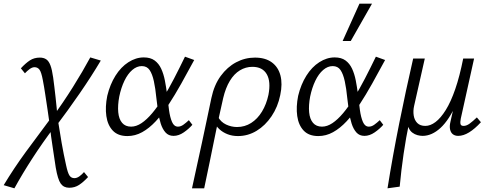

<svg xmlns="http://www.w3.org/2000/svg" viewBox="-75 -731 2654 1040"><path d="M300 286Q270 286 254 263.5Q238 241 227 177Q220 127 210.5 67.5Q201 8 195 -50Q189 -95 182.5 -137.5Q176 -180 170 -220.5Q164 -261 157 -297Q149 -340 139 -353.5Q129 -367 112 -367Q99 -367 85 -356.5Q71 -346 60 -334L38 -361Q64 -389 87 -404Q110 -419 141 -419Q161 -419 175 -410Q189 -401 198 -377.5Q207 -354 213 -311Q216 -287 219.5 -260Q223 -233 226 -204Q229 -175 232 -146.5Q235 -118 237 -91Q248 -19 259 43.5Q270 106 283 164Q292 206 301.5 220Q311 234 328 234Q342 234 356 223.5Q370 213 380 201L402 228Q377 255 353.5 270.5Q330 286 300 286ZM3 289 -55 272Q-1 182 65.5 91Q132 0 202 -93L218 -41Q156 41 101.5 125Q47 209 3 289ZM225 -43 209 -96Q267 -175 320 -259.5Q373 -344 414 -420L471 -403Q420 -317 356.5 -225Q293 -133 225 -43Z M615 6Q564 6 536 -23.5Q508 -53 501 -102.5Q494 -152 506 -212Q521 -274 550.5 -321Q580 -368 620.5 -394Q661 -420 704 -420Q740 -420 762.5 -403.5Q785 -387 798 -359Q811 -331 818 -295.5Q825 -260 830 -220Q835 -175 840.5 -135Q846 -95 857 -70Q868 -45 889 -45Q904 -45 918.5 -55.5Q933 -66 948 -80L967 -55Q948 -33 920.5 -14Q893 5 865 5Q838 5 821.5 -13.5Q805 -32 795.5 -62Q786 -92 781 -128Q776 -164 772 -200Q767 -252 758.5 -291Q750 -330 735.5 -351.5Q721 -373 693 -373Q666 -373 641.5 -352Q617 -331 599 -293.5Q581 -256 571 -208Q562 -160 565.5 -123Q569 -86 586.5 -65.5Q604 -45 635 -45Q663 -45 691.5 -64Q720 -83 749.5 -118Q779 -153 808.5 -200.5Q838 -248 867.5 -305Q897 -362 927 -424L977 -406Q941 -339 906.5 -277.5Q872 -216 838 -164Q804 -112 768.5 -74Q733 -36 695 -15Q657 6 615 6Z M965 289Q979 225 992 165Q1005 105 1018 46Q1031 -13 1043.5 -74Q1056 -135 1070 -200Q1085 -271 1120.5 -319.5Q1156 -368 1204 -393.5Q1252 -419 1306 -419Q1362 -419 1397 -393.5Q1432 -368 1444 -322.5Q1456 -277 1443 -216Q1430 -152 1396 -101.5Q1362 -51 1315 -22.5Q1268 6 1214 6Q1183 6 1157.5 -4Q1132 -14 1113.5 -31Q1095 -48 1086 -70L1106 -98Q1121 -70 1149.5 -56.5Q1178 -43 1209 -43Q1251 -43 1285.5 -65Q1320 -87 1344 -126.5Q1368 -166 1379 -217Q1393 -289 1370 -329Q1347 -369 1292 -369Q1256 -369 1224.5 -350Q1193 -331 1170 -293Q1147 -255 1134 -200Q1122 -147 1113.5 -108Q1105 -69 1097.5 -33Q1090 3 1081.5 45Q1073 87 1061 145.5Q1049 204 1031 289Z M1649 6Q1598 6 1570 -23.5Q1542 -53 1535 -102.5Q1528 -152 1540 -212Q1555 -274 1584.5 -321Q1614 -368 1654.5 -394Q1695 -420 1738 -420Q1774 -420 1796.5 -403.5Q1819 -387 1832 -359Q1845 -331 1852 -295.5Q1859 -260 1864 -220Q1869 -175 1874.5 -135Q1880 -95 1891 -70Q1902 -45 1923 -45Q1938 -45 1952.5 -55.5Q1967 -66 1982 -80L2001 -55Q1982 -33 1954.5 -14Q1927 5 1899 5Q1872 5 1855.5 -13.5Q1839 -32 1829.5 -62Q1820 -92 1815 -128Q1810 -164 1806 -200Q1801 -252 1792.5 -291Q1784 -330 1769.5 -351.5Q1755 -373 1727 -373Q1700 -373 1675.5 -352Q1651 -331 1633 -293.5Q1615 -256 1605 -208Q1596 -160 1599.5 -123Q1603 -86 1620.5 -65.5Q1638 -45 1669 -45Q1697 -45 1725.5 -64Q1754 -83 1783.5 -118Q1813 -153 1842.5 -200.5Q1872 -248 1901.5 -305Q1931 -362 1961 -424L2011 -406Q1975 -339 1940.5 -277.5Q1906 -216 1872 -164Q1838 -112 1802.5 -74Q1767 -36 1729 -15Q1691 6 1649 6ZM1781 -509 1872 -711H1940L1825 -509Z M2024 289Q2052 114 2087.5 -63Q2123 -240 2163 -414H2226L2168 -157Q2162 -130 2166 -105Q2170 -80 2185.5 -64.5Q2201 -49 2229 -49Q2256 -49 2284 -70Q2312 -91 2339.5 -135Q2367 -179 2391 -248.5Q2415 -318 2434 -414H2471Q2441 -267 2399.5 -174Q2358 -81 2311 -38Q2264 5 2214 5Q2201 5 2186 1Q2171 -3 2158 -13Q2145 -23 2138 -40.5Q2131 -58 2134 -84L2142 -71Q2124 14 2111 103.5Q2098 193 2090 280ZM2407 5Q2390 5 2378.5 -3.5Q2367 -12 2363 -29.5Q2359 -47 2365 -72L2442 -414H2493L2421 -89Q2417 -69 2419.5 -59Q2422 -49 2436 -49Q2452 -49 2469 -61.5Q2486 -74 2508 -95L2530 -69Q2497 -33 2466 -14Q2435 5 2407 5Z"/></svg>

Font: Ysabeau Office
Style: Italic
Weight: 400
Italic angle: -12°
Designer: Christian Thalmann (Catharsis Fonts)
Version: Version 2.001;gftools[0.9.30]; featfreeze: tnum,lnum,ss02